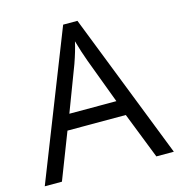

<svg xmlns="http://www.w3.org/2000/svg" viewBox="-101 -757 791 847"><g transform="rotate(-15 294.5 -334.0)"><path d="M187.6 -281.1H402.4L325.1 -487.4Q309.4 -529.8 294.2 -583.4Q285.1 -542 265.9 -487.4ZM589.5 0H509.6L426.7 -211.3H160.3L78.4 0H0L262.9 -667.8H328.1Z"/></g></svg>

Font: Khula
Style: Regular
Weight: 400
Designer: Erin McLaughlin, Steve Matteson
Version: Version 1.000;PS 1.0;hotconv 1.0.72;makeotf.lib2.5.5900; ttf